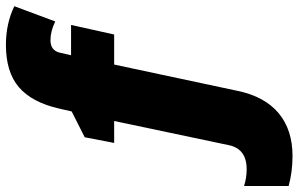

<svg xmlns="http://www.w3.org/2000/svg" viewBox="-225 -565 1004 646"><g transform="rotate(-90 277.0 -242.0)"><path d="M75.2 240.2Q21.5 240.2 -25.9 227.1V77.1Q1 85.9 30.8 85.9Q99.6 85.9 111.8 24.9L192.9 -359.9H119.1L138.2 -459L225.1 -502.9L234.9 -545.9Q255.9 -637.2 306.9 -680.7Q357.9 -724.1 449.2 -724.1Q520.5 -724.1 579.1 -695.8L527.8 -558.1Q494.6 -574.2 464.8 -574.2Q430.2 -574.2 422.9 -543L414.1 -504.9H516.1L483.9 -359.9H382.8L293.9 57.1Q274.9 147 219 193.6Q163.1 240.2 75.2 240.2Z"/></g></svg>

Font: Open Sans Extrabold
Style: Italic
Weight: 800
Italic angle: -12°
Foundry: Ascender Corporation
Version: Version 1.10